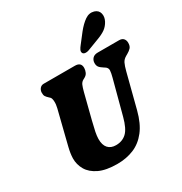

<svg xmlns="http://www.w3.org/2000/svg" viewBox="-215 -1112 1217 1282"><g transform="rotate(-30 393.0 -471.5)"><path d="M508.5 -243 578 -504.5Q586.5 -535.5 587.8 -556Q589 -576.5 568.5 -589L560.5 -594Q538 -608 530 -620Q522 -632 522.5 -650.5Q523 -671 536.5 -685.5Q550 -700 576.5 -700H740.5Q763.5 -700 774.5 -687.2Q785.5 -674.5 785.5 -655Q785.5 -630 773.8 -617Q762 -604 741.5 -592.5L732.5 -587.5Q708 -574 698 -553.5Q688 -533 678.5 -496L611 -234Q588 -145 546 -91.2Q504 -37.5 446.8 -13.8Q389.5 10 319.5 10Q233 10 180 -15.2Q127 -40.5 103 -81.5Q79 -122.5 79.5 -170.5Q80.5 -207.5 91.2 -250.8Q102 -294 110 -326.5L156.5 -512.5Q163.5 -540 162 -564.2Q160.5 -588.5 152 -596.5L145.5 -602.5Q130 -616.5 124 -626.5Q118 -636.5 118.5 -655Q119 -673 130.2 -686.5Q141.5 -700 160 -700H400Q448 -700 447 -656Q446.5 -639 439.2 -622.8Q432 -606.5 412.5 -596.5L404 -592Q388 -583.5 380.2 -566Q372.5 -548.5 364.5 -517L316 -326.5Q304 -279 298.2 -250Q292.5 -221 292 -198Q291.5 -151 313 -127Q334.5 -103 374 -103Q423 -103 455.2 -133.2Q487.5 -163.5 508.5 -243ZM559.5 -873.5Q592.5 -914.5 625 -937Q657.5 -959.5 693 -949.5Q723.5 -940 730.5 -912Q737.5 -884 722 -854.5Q707 -826 682.5 -808.2Q658 -790.5 613.5 -774.5L531 -743Q516.5 -737.5 503 -739.2Q489.5 -741 484.5 -750.5Q479.5 -762 485.5 -774.2Q491.5 -786.5 502.5 -800Z"/></g></svg>

Font: Fraunces 144pt SuperSoft Black
Style: Italic
Weight: 900
Italic angle: -16°
Version: Version 1.000;[b76b70a41]